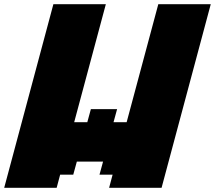

<svg xmlns="http://www.w3.org/2000/svg" viewBox="-20 -895 1024 915"><path d="M500 0H750Q789.1 -146 867.2 -437.5Q945.3 -729 984.4 -875H734.4L583.5 -312.5H521L538.1 -375H413.1L396 -312.5H333.5L484.4 -875H234.4Q195.3 -729 117.2 -437.5Q39.1 -146 0 0H250L266.6 -62.5H329.1L346.2 -125H471.2L454.1 -62.5H516.6Z"/></svg>

Font: Faithful 32x
Style: BoldOblique
Weight: 400
Foundry: Faithful Resource Pack
Version: Version 1.0; January 27, 2023